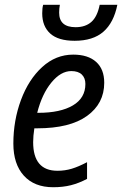

<svg xmlns="http://www.w3.org/2000/svg" viewBox="-20 -775 512 805"><path d="M36 -173Q36 -270 68 -356Q100 -442 157 -494Q214 -546 287 -546Q349 -546 383 -515.5Q417 -485 417 -428Q417 -341 345 -289Q273 -237 136 -237H124Q119 -205 119 -179Q119 -59 221 -59Q252 -59 280.5 -67.5Q309 -76 345 -95V-25Q311 -7 277.5 1.5Q244 10 203 10Q124 10 80 -38.5Q36 -87 36 -173ZM141 -302Q233 -302 285.5 -333Q338 -364 338 -423Q338 -448 323 -462.5Q308 -477 279 -477Q235 -477 195.5 -429Q156 -381 136 -302ZM157 -719Q157 -742 161 -755H231Q228 -739 228 -722Q228 -661 297 -661Q338 -661 363 -683Q388 -705 398 -755H472Q457 -680 413.5 -642Q370 -604 293 -604Q224 -604 190.5 -634.5Q157 -665 157 -719Z"/></svg>

Font: Noto Sans UI Narrow
Style: Italic
Weight: 400
Width: 4
Italic angle: -12°
Designer: Monotype Design Team
Foundry: Monotype Imaging Inc.
Version: Version 1.001